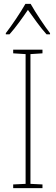

<svg xmlns="http://www.w3.org/2000/svg" viewBox="-20 -970 287 990"><path d="M138 -950H111C87 -907 38 -835 10 -799V-793H29C60 -827 98 -881 124 -919C152 -880 188 -828 220 -793H238V-799C215 -828 163 -905 138 -950ZM199 0V-19L137 -22V-691L199 -695V-714H48V-695L112 -691V-22L48 -19V0Z"/></svg>

Font: Noto Sans Oriya Cond Thin
Style: Regular
Weight: 100
Width: 3
Designer: Amélie Bonet and Sol Matas
Foundry: Google LLC
Version: Version 2.006